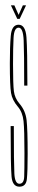

<svg xmlns="http://www.w3.org/2000/svg" viewBox="-20 -699 144 722"><path d="M53 3Q27 3 23.5 -34.5Q20 -72 20 -225H32Q32 -84 34 -46Q36 -8 53 -8Q70 -8 71 -34.5Q72 -61 72 -123Q72 -210 68.5 -243.5Q65 -277 47 -298Q26 -322.5 21.5 -349.5Q17 -376.5 17 -461Q17 -522 20.5 -564Q24 -606 50 -606Q76 -606 79.5 -558.5Q83 -511 83 -377H71Q71 -499 69 -547Q67 -595 50 -595Q33 -595 31 -556.5Q29 -518 29 -458Q29 -382 32.2 -356Q35.5 -330 53 -309.5Q76 -283 80 -247.2Q84 -211.5 84 -120Q84 -54 81 -25.5Q78 3 53 3ZM45 -628 21 -679H34L50 -643L66 -679H78L54 -628Z"/></svg>

Font: Anybody UltraCondensed Thin
Style: Regular
Weight: 100
Width: 1
Designer: Tyler Finck
Foundry: Etcetera Type Company
Version: Version 1.110